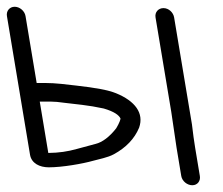

<svg xmlns="http://www.w3.org/2000/svg" viewBox="-47 -507 661 568"><path d="M544.2 13.5 530.3 -70C527 -90.1 523.9 -112.7 521 -137.8L521 -138.1L468.1 -455.5C465.7 -469.9 452.3 -483 436.6 -483C421.6 -483 410.5 -471.1 413.1 -455.5L459.6 -176.5L475.3 -70.2L489.2 13.5C491.8 29.1 506.9 41 521.8 41C537.6 41 546.7 27.9 544.2 13.5ZM102.1 -206.5C113.3 -206.5 127.3 -205.3 145.9 -202.6L195.8 -196.8C217.1 -194.2 237.1 -190.9 259.9 -186C290.6 -177 304.8 -166.6 309.5 -156.4C309.5 -154 306.9 -144.4 296.9 -127.6C276.5 -101.5 255.3 -86.1 236.2 -81.4C228.5 -79.5 210 -74.5 180.1 -66.3C153.2 -58.7 127.1 -54.9 95.9 -54.5L70.6 -206.5ZM-26.5 -459.5 41.8 -49.4C46 -23.9 70 -12 97.5 -12C137.9 -12 198.5 -22.9 227.4 -31.1C246.2 -36.4 271.3 -40.6 290 -50.8C325.8 -70.3 350.9 -96.6 364.4 -129L364.5 -129.3L364.6 -129.5C379.5 -172 352.9 -208.1 296.2 -231.2C273.2 -240.6 235 -247.5 178.9 -253.8C151.4 -256.9 118.3 -261.5 86.2 -261.5H61.5L28.5 -459.5C26 -474.5 11.4 -487 -3.6 -487C-18.6 -487 -29 -474.5 -26.5 -459.5Z"/></svg>

Font: MewTooHand
Style: BdLta
Weight: 400
Designer: Mew Too, Robert Jablonski
Version: Version 0.77